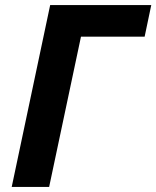

<svg xmlns="http://www.w3.org/2000/svg" viewBox="-20 -734 614 754"><path d="M26 0H173L298 -590H548L574 -714H177Z"/></svg>

Font: Noto Sans
Style: Bold Italic
Weight: 700
Italic angle: -12°
Designer: Monotype Design Team
Foundry: Monotype Imaging Inc.
Version: Version 2.013